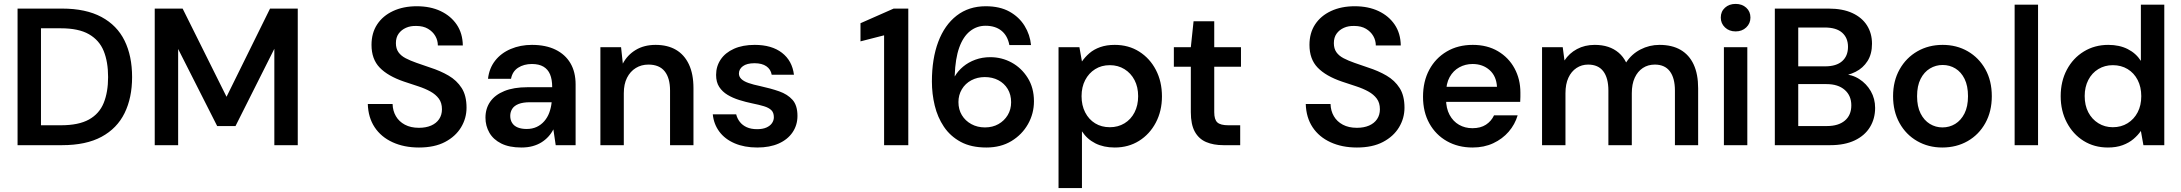

<svg xmlns="http://www.w3.org/2000/svg" viewBox="-20 -744 11179 984"><path d="M70 0V-700H298Q420 -700 500 -657Q580 -614 618.5 -535.5Q657 -457 657 -349Q657 -243 618.5 -164.5Q580 -86 500.5 -43Q421 0 298 0ZM190 -102H292Q383 -102 436 -131.5Q489 -161 511.5 -216.5Q534 -272 534 -349Q534 -427 511.5 -482.5Q489 -538 436 -568.5Q383 -599 292 -599H190Z M773 0V-700H916L1141 -248L1364 -700H1506V0H1386V-494L1187 -98H1093L893 -493V0Z M2127 12Q2051 12 1992 -15Q1933 -42 1900 -92Q1867 -142 1865 -211H1992Q1993 -176 2009 -148.5Q2025 -121 2055 -105Q2085 -89 2127 -89Q2163 -89 2189.5 -100.5Q2216 -112 2230.5 -133.5Q2245 -155 2245 -184Q2245 -217 2229 -238.5Q2213 -260 2186 -275Q2159 -290 2124 -301.5Q2089 -313 2050 -326Q1968 -354 1926 -397.5Q1884 -441 1884 -514Q1884 -575 1913 -619Q1942 -663 1994.5 -687.5Q2047 -712 2116 -712Q2186 -712 2238.5 -687Q2291 -662 2321 -617.5Q2351 -573 2352 -511H2224Q2224 -537 2211 -559.5Q2198 -582 2173.5 -596.5Q2149 -611 2114 -611Q2084 -612 2060.5 -601.5Q2037 -591 2023 -571.5Q2009 -552 2009 -523Q2009 -495 2022 -476.5Q2035 -458 2059 -445.5Q2083 -433 2114.5 -422Q2146 -411 2184 -398Q2237 -381 2279 -356.5Q2321 -332 2346 -293Q2371 -254 2371 -192Q2371 -138 2343 -91.5Q2315 -45 2261 -16.5Q2207 12 2127 12Z M2652 12Q2590 12 2549 -8.5Q2508 -29 2488 -64Q2468 -99 2468 -141Q2468 -188 2492.5 -223Q2517 -258 2565 -277.5Q2613 -297 2683 -297H2810Q2810 -337 2799 -363Q2788 -389 2765 -402.5Q2742 -416 2706 -416Q2665 -416 2635.5 -397Q2606 -378 2599 -340H2481Q2487 -394 2517.5 -433Q2548 -472 2597.5 -493Q2647 -514 2706 -514Q2777 -514 2827 -489.5Q2877 -465 2903.5 -420Q2930 -375 2930 -311V0H2828L2816 -81Q2806 -61 2790.5 -44Q2775 -27 2755 -14.5Q2735 -2 2709.5 5Q2684 12 2652 12ZM2679 -83Q2708 -83 2730.5 -93.5Q2753 -104 2769.5 -123Q2786 -142 2795 -166.5Q2804 -191 2807 -218V-220H2696Q2660 -220 2637.5 -211Q2615 -202 2605 -186Q2595 -170 2595 -150Q2595 -129 2605 -113.5Q2615 -98 2634 -90.5Q2653 -83 2679 -83Z M3057 0V-502H3163L3172 -418Q3195 -462 3238 -488Q3281 -514 3340 -514Q3401 -514 3444 -489Q3487 -464 3510.5 -414.5Q3534 -365 3534 -292V0H3414V-280Q3414 -344 3386.5 -378.5Q3359 -413 3303 -413Q3267 -413 3238.5 -395.5Q3210 -378 3193.5 -345.5Q3177 -313 3177 -266V0Z M3861 12Q3795 12 3745 -9.5Q3695 -31 3666.5 -69.5Q3638 -108 3633 -158H3753Q3758 -137 3771.5 -119.5Q3785 -102 3807 -92Q3829 -82 3860 -82Q3889 -82 3908 -90.5Q3927 -99 3936.5 -113Q3946 -127 3946 -143Q3946 -167 3933 -179.5Q3920 -192 3895.5 -199.5Q3871 -207 3836 -214Q3802 -221 3768.5 -231.5Q3735 -242 3708.5 -258Q3682 -274 3666 -298.5Q3650 -323 3650 -360Q3650 -404 3673.5 -439Q3697 -474 3741.5 -494Q3786 -514 3848 -514Q3935 -514 3987.5 -473.5Q4040 -433 4049 -361H3935Q3930 -389 3907.5 -404.5Q3885 -420 3847 -420Q3808 -420 3787.5 -405Q3767 -390 3767 -367Q3767 -351 3779.5 -339Q3792 -327 3816.5 -318.5Q3841 -310 3875 -303Q3930 -291 3973 -276Q4016 -261 4041.5 -232.5Q4067 -204 4067 -150Q4067 -103 4042 -66Q4017 -29 3971 -8.5Q3925 12 3861 12Z M4511 0V-563L4390 -532V-625L4560 -700H4635V0Z M5035 12Q4957 12 4903.5 -17Q4850 -46 4817.5 -94.5Q4785 -143 4770.5 -203Q4756 -263 4756 -326Q4756 -443 4788.5 -529.5Q4821 -616 4883 -664Q4945 -712 5032 -712Q5104 -712 5153.5 -684.5Q5203 -657 5231 -611.5Q5259 -566 5264 -513H5153Q5144 -561 5112.5 -586.5Q5081 -612 5031 -612Q4986 -612 4951 -584Q4916 -556 4896 -500Q4876 -444 4873 -358Q4873 -357 4873 -355Q4873 -353 4873 -352Q4889 -380 4916 -402.5Q4943 -425 4978.5 -438Q5014 -451 5055 -451Q5114 -451 5164.5 -423.5Q5215 -396 5247 -345Q5279 -294 5279 -225Q5279 -162 5248.5 -108Q5218 -54 5163.5 -21Q5109 12 5035 12ZM5028 -91Q5067 -91 5097 -108Q5127 -125 5144.5 -154Q5162 -183 5162 -220Q5162 -259 5144.5 -288Q5127 -317 5096.5 -333Q5066 -349 5027 -349Q4989 -349 4958 -332.5Q4927 -316 4909.5 -286.5Q4892 -257 4892 -221Q4892 -183 4909.5 -154Q4927 -125 4958 -108Q4989 -91 5028 -91Z M5405 220V-502H5512L5525 -429Q5541 -452 5563.5 -471.5Q5586 -491 5618.5 -502.5Q5651 -514 5693 -514Q5764 -514 5818.5 -479.5Q5873 -445 5904 -385.5Q5935 -326 5935 -250Q5935 -175 5903.5 -115.5Q5872 -56 5817.5 -22Q5763 12 5693 12Q5636 12 5593.5 -9.5Q5551 -31 5525 -71V220ZM5668 -92Q5710 -92 5743 -112Q5776 -132 5794.5 -168Q5813 -204 5813 -251Q5813 -298 5794.5 -333.5Q5776 -369 5743 -389.5Q5710 -410 5668 -410Q5625 -410 5592.5 -389.5Q5560 -369 5541.5 -333.5Q5523 -298 5523 -251Q5523 -204 5541.5 -168Q5560 -132 5592.5 -112Q5625 -92 5668 -92Z M6250 0Q6199 0 6161.5 -16Q6124 -32 6103.5 -69Q6083 -106 6083 -169V-402H5996V-502H6083L6097 -635H6203V-502H6340V-402H6203V-169Q6203 -131 6219 -116.5Q6235 -102 6275 -102H6336V0Z M6934 12Q6858 12 6799 -15Q6740 -42 6707 -92Q6674 -142 6672 -211H6799Q6800 -176 6816 -148.5Q6832 -121 6862 -105Q6892 -89 6934 -89Q6970 -89 6996.5 -100.5Q7023 -112 7037.5 -133.5Q7052 -155 7052 -184Q7052 -217 7036 -238.5Q7020 -260 6993 -275Q6966 -290 6931 -301.5Q6896 -313 6857 -326Q6775 -354 6733 -397.5Q6691 -441 6691 -514Q6691 -575 6720 -619Q6749 -663 6801.5 -687.5Q6854 -712 6923 -712Q6993 -712 7045.5 -687Q7098 -662 7128 -617.5Q7158 -573 7159 -511H7031Q7031 -537 7018 -559.5Q7005 -582 6980.5 -596.5Q6956 -611 6921 -611Q6891 -612 6867.5 -601.5Q6844 -591 6830 -571.5Q6816 -552 6816 -523Q6816 -495 6829 -476.5Q6842 -458 6866 -445.5Q6890 -433 6921.5 -422Q6953 -411 6991 -398Q7044 -381 7086 -356.5Q7128 -332 7153 -293Q7178 -254 7178 -192Q7178 -138 7150 -91.5Q7122 -45 7068 -16.5Q7014 12 6934 12Z M7527 12Q7453 12 7395.5 -20.5Q7338 -53 7305.5 -111.5Q7273 -170 7273 -248Q7273 -327 7305 -386.5Q7337 -446 7394.5 -480Q7452 -514 7528 -514Q7602 -514 7657 -481.5Q7712 -449 7742 -393.5Q7772 -338 7772 -270Q7772 -260 7772 -248Q7772 -236 7771 -222H7360V-299H7652Q7649 -354 7614 -385Q7579 -416 7527 -416Q7490 -416 7459 -399Q7428 -382 7409.5 -349Q7391 -316 7391 -265V-236Q7391 -189 7409 -155.5Q7427 -122 7457.5 -104.5Q7488 -87 7526 -87Q7568 -87 7595.5 -105Q7623 -123 7637 -153H7758Q7744 -106 7712 -69Q7680 -32 7633 -10Q7586 12 7527 12Z M7883 0V-502H7989L7998 -434Q8022 -471 8062 -492.5Q8102 -514 8153 -514Q8191 -514 8221.5 -504Q8252 -494 8275.5 -474Q8299 -454 8314 -424Q8342 -467 8387.5 -490.5Q8433 -514 8485 -514Q8549 -514 8593 -488.5Q8637 -463 8660 -413.5Q8683 -364 8683 -291V0H8564V-280Q8564 -344 8538 -378.5Q8512 -413 8461 -413Q8426 -413 8399.5 -395.5Q8373 -378 8358 -345.5Q8343 -313 8343 -266V0H8223V-280Q8223 -344 8197 -378.5Q8171 -413 8119 -413Q8086 -413 8059.5 -395.5Q8033 -378 8018 -345.5Q8003 -313 8003 -266V0Z M8815 0V-502H8935V0ZM8875 -583Q8842 -583 8820.5 -603.5Q8799 -624 8799 -654Q8799 -685 8820.5 -704.5Q8842 -724 8875 -724Q8908 -724 8929.5 -704.5Q8951 -685 8951 -654Q8951 -624 8929.5 -603.5Q8908 -583 8875 -583Z M9076 0V-700H9351Q9424 -700 9473.5 -677Q9523 -654 9548.5 -613.5Q9574 -573 9574 -520Q9574 -467 9551 -431Q9528 -395 9490 -376Q9452 -357 9409 -353L9424 -364Q9471 -363 9508.5 -339Q9546 -315 9568 -276.5Q9590 -238 9590 -191Q9590 -136 9563.5 -92.5Q9537 -49 9485.5 -24.5Q9434 0 9360 0ZM9196 -98H9343Q9402 -98 9435 -126Q9468 -154 9468 -204Q9468 -254 9434 -283.5Q9400 -313 9341 -313H9196ZM9196 -404H9334Q9391 -404 9421 -430.5Q9451 -457 9451 -504Q9451 -550 9421 -576.5Q9391 -603 9332 -603H9196Z M9934 12Q9863 12 9805.5 -21Q9748 -54 9715 -113.5Q9682 -173 9682 -251Q9682 -329 9715.5 -388.5Q9749 -448 9806.5 -481Q9864 -514 9936 -514Q10008 -514 10065 -481Q10122 -448 10155 -389Q10188 -330 10188 -251Q10188 -173 10155 -113.5Q10122 -54 10064.5 -21Q10007 12 9934 12ZM9935 -91Q9971 -91 10000.5 -109Q10030 -127 10048 -162.5Q10066 -198 10066 -251Q10066 -304 10048.5 -339.5Q10031 -375 10001.5 -393Q9972 -411 9936 -411Q9901 -411 9871 -393Q9841 -375 9823 -339.5Q9805 -304 9805 -251Q9805 -198 9823 -162.5Q9841 -127 9870.5 -109Q9900 -91 9935 -91Z M10305 0V-720H10425V0Z M10783 12Q10713 12 10658.5 -22Q10604 -56 10572.5 -116Q10541 -176 10541 -251Q10541 -327 10572.5 -386.5Q10604 -446 10659.5 -480Q10715 -514 10785 -514Q10842 -514 10884.5 -492.5Q10927 -471 10952 -432V-720H11072V0H10965L10952 -73Q10937 -51 10914 -31.5Q10891 -12 10858.5 0Q10826 12 10783 12ZM10808 -92Q10851 -92 10884 -112.5Q10917 -133 10935.5 -168.5Q10954 -204 10954 -251Q10954 -298 10935.5 -334Q10917 -370 10884 -390Q10851 -410 10808 -410Q10767 -410 10734 -390Q10701 -370 10682.5 -334Q10664 -298 10664 -252Q10664 -204 10682.5 -168.5Q10701 -133 10734 -112.5Q10767 -92 10808 -92Z"/></svg>

Font: DM Sans 16pt SemiBold
Style: Regular
Weight: 600
Version: Version 4.004;gftools[0.9.30]